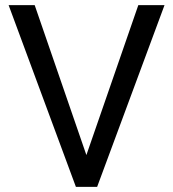

<svg xmlns="http://www.w3.org/2000/svg" viewBox="-20 -731 676 751"><path d="M317.9 -124.5 521 -710.9H623.5L359.9 0H276.9L13.7 -710.9H115.7Z"/></svg>

Font: f42100
Style: 7875512
Weight: 400
Designer: Google
Version: Version 2.137; 2017